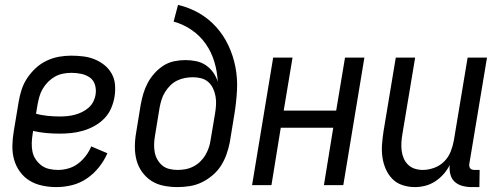

<svg xmlns="http://www.w3.org/2000/svg" viewBox="-20 -755 2040 783"><path d="M210 8Q181 8 152.5 2Q124 -4 101 -18Q78 -32 61.5 -54.5Q45 -77 37.5 -104Q30 -131 30.5 -160.5Q31 -190 36 -219L56 -339Q60 -364 68 -389Q76 -414 91 -436.5Q106 -459 126 -477.5Q146 -496 170.5 -507.5Q195 -519 220 -523.5Q245 -528 270 -528Q295 -528 319.5 -525Q344 -522 366 -513Q388 -504 406 -489.5Q424 -475 435.5 -454.5Q447 -434 449 -409.5Q451 -385 447 -360Q443 -336 433 -313Q423 -290 405.5 -272Q388 -254 365.5 -241.5Q343 -229 319 -222Q295 -215 271 -212.5Q247 -210 224 -210Q196 -210 168.5 -212.5Q141 -215 115 -221L113 -208Q110 -190 109.5 -171.5Q109 -153 112.5 -136Q116 -119 126 -104.5Q136 -90 149.5 -80Q163 -70 180.5 -66Q198 -62 217 -62Q237 -62 258.5 -68Q280 -74 298 -87.5Q316 -101 330 -119.5Q344 -138 352 -158L418 -130Q405 -100 383.5 -73Q362 -46 334 -27Q306 -8 274 0Q242 8 210 8ZM224 -280Q239 -280 254.5 -281.5Q270 -283 285 -287Q300 -291 314.5 -298Q329 -305 341.5 -316Q354 -327 361 -341.5Q368 -356 370 -371Q373 -391 367 -410Q361 -429 345.5 -439.5Q330 -450 310.5 -454Q291 -458 271 -458Q254 -458 236.5 -454.5Q219 -451 204 -442.5Q189 -434 176 -421Q163 -408 154 -392.5Q145 -377 140.5 -360.5Q136 -344 133 -328L127 -291Q150 -285 174.5 -282.5Q199 -280 224 -280Z M704 8Q675 8 647.5 2.5Q620 -3 598 -17Q576 -31 560 -53Q544 -75 537 -101Q530 -127 530 -155.5Q530 -184 535 -213L554 -329Q558 -351 564.5 -373Q571 -395 582 -416Q593 -437 609.5 -455.5Q626 -474 646 -487Q666 -500 689.5 -505Q713 -510 735 -510Q758 -510 780 -505.5Q802 -501 819.5 -489Q837 -477 849.5 -459.5Q862 -442 868 -421Q866 -464 854 -503.5Q842 -543 819 -576Q796 -609 762 -632.5Q728 -656 688 -667L706 -735Q753 -724 792.5 -701Q832 -678 862 -644.5Q892 -611 911.5 -569.5Q931 -528 940 -482Q949 -436 946.5 -387.5Q944 -339 936 -290L917 -174Q912 -149 903.5 -125Q895 -101 881 -79Q867 -57 846 -39.5Q825 -22 802 -11Q779 0 753.5 4Q728 8 704 8ZM704 -62Q720 -62 736.5 -65Q753 -68 768.5 -76Q784 -84 796.5 -96Q809 -108 817.5 -122.5Q826 -137 831.5 -153Q837 -169 839 -185L857 -292Q860 -310 861 -327.5Q862 -345 859 -362Q856 -379 849 -394Q842 -409 830 -420Q818 -431 801.5 -435.5Q785 -440 767 -440Q751 -440 734.5 -437Q718 -434 702.5 -426.5Q687 -419 674.5 -406.5Q662 -394 653 -379.5Q644 -365 639 -349Q634 -333 631 -317L612 -201Q609 -184 608.5 -167Q608 -150 611 -134Q614 -118 622 -104Q630 -90 642 -80Q654 -70 670.5 -66Q687 -62 704 -62Z M1008 0 1094 -520H1173L1137 -304H1351L1387 -520H1466L1380 0H1301L1339 -234H1125L1087 0Z M1672 8Q1646 8 1621.5 0Q1597 -8 1580 -25.5Q1563 -43 1553 -66Q1543 -89 1539.5 -114.5Q1536 -140 1538 -166.5Q1540 -193 1544 -219L1594 -520H1673L1621 -208Q1618 -191 1617 -174Q1616 -157 1618 -140.5Q1620 -124 1626.5 -109Q1633 -94 1644.5 -83Q1656 -72 1671.5 -67Q1687 -62 1704 -62Q1727 -62 1750.5 -70.5Q1774 -79 1791.5 -96.5Q1809 -114 1818 -137Q1827 -160 1831 -183L1887 -520H1966L1894 -87Q1893 -82 1894 -77Q1895 -72 1897.5 -68.5Q1900 -65 1905 -63.5Q1910 -62 1915 -62H1936L1935 8H1903Q1884 8 1865.5 3Q1847 -2 1834 -14Q1821 -26 1816.5 -44.5Q1812 -63 1814 -82Q1804 -62 1789 -45Q1774 -28 1755 -15.5Q1736 -3 1714.5 2.5Q1693 8 1672 8Z"/></svg>

Font: Iosevka Term Curly
Style: Italic
Weight: 400
Italic angle: -9°
Designer: Belleve Invis
Foundry: Belleve Invis
Version: Version 32.3.0